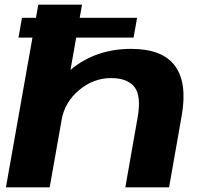

<svg xmlns="http://www.w3.org/2000/svg" viewBox="-20 -805 862 825"><path d="M59.5 -643.5H554L569 -728.5H74.5ZM5.5 0H193.5L332.5 -785H144.5ZM518.5 0H706.5L761 -309.5Q785.5 -450.5 731.2 -522.8Q677 -595 543.5 -595Q392 -595 284 -505.8Q176 -416.5 162 -340.5L244 -287.5Q258 -366.5 320 -418Q382 -469.5 457 -469.5Q527 -469.5 557.5 -431.5Q588 -393.5 571 -298Z"/></svg>

Font: Anybody Expanded
Style: Bold Italic
Weight: 700
Width: 7
Italic angle: -10°
Version: Version 1.113;gftools[0.9.25]